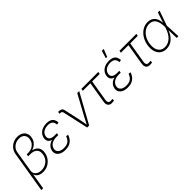

<svg xmlns="http://www.w3.org/2000/svg" viewBox="164 -1923 3297 3297"><g transform="rotate(-45 1813.0 -274.5)"><path d="M6.3 204.1 129.9 -543.9Q139.2 -600.6 171.6 -643.8Q204.1 -687 252.9 -711.4Q301.8 -735.8 360.4 -735.8Q418 -735.8 458.5 -712.9Q499 -689.9 517.8 -648.9Q536.6 -607.9 527.8 -554.2Q519.5 -505.4 492.9 -469.5Q466.3 -433.6 428 -412.1Q389.6 -390.6 345.7 -383.8L347.7 -395.5Q382.3 -391.6 413.8 -379.6Q445.3 -367.7 468 -345.7Q490.7 -323.7 500.7 -289.8Q510.7 -255.9 502.9 -208Q492.7 -145 457 -96.2Q421.4 -47.4 367.9 -19.5Q314.5 8.3 250.5 8.3Q209 8.3 176 -3.9Q143.1 -16.1 121.8 -40.3Q100.6 -64.5 94.7 -100.6L102.1 -109.4L50.3 204.1ZM250 -33.7Q303.2 -33.7 347.4 -55.7Q391.6 -77.6 421.1 -116.9Q450.7 -156.2 459 -208Q472.2 -286.1 431.2 -326.2Q390.1 -366.2 313.5 -366.2H256.8L263.7 -407.7H307.1Q352.1 -407.7 389.6 -426Q427.2 -444.3 452.1 -477.3Q477.1 -510.3 483.9 -553.7Q494.6 -616.7 460.2 -655.3Q425.8 -693.8 357.4 -693.8Q311.5 -693.8 272.2 -675.3Q232.9 -656.7 207 -623.3Q181.2 -589.8 173.8 -544.4L111.3 -165Q105 -127 120.6 -97.4Q136.2 -67.9 169.7 -50.8Q203.1 -33.7 250 -33.7Z M788.6 9.8Q728 9.8 686 -9.8Q644 -29.3 625 -63.5Q606 -97.7 613.3 -142.1Q618.7 -174.3 635.7 -200.9Q652.8 -227.5 681.4 -246.8Q710 -266.1 748.8 -276.6Q787.6 -287.1 835.9 -287.1H884.3L879.9 -258.3H824.7Q782.7 -258.3 747.1 -244.4Q711.4 -230.5 688.5 -204.6Q665.5 -178.7 659.2 -143.6Q650.9 -93.3 688 -62.3Q725.1 -31.2 796.4 -31.2Q844.2 -31.2 876.2 -45.4Q908.2 -59.6 928.7 -86.2Q949.2 -112.8 962.4 -149.9L1004.4 -143.1Q988.8 -96.7 960.7 -62.3Q932.6 -27.8 889.9 -9Q847.2 9.8 788.6 9.8ZM832.5 -264.6Q783.7 -264.6 750 -273.9Q716.3 -283.2 696.8 -300.5Q677.2 -317.9 670.4 -342Q663.6 -366.2 668.5 -396Q676.8 -441.9 705.3 -475.8Q733.9 -509.8 779.1 -528.1Q824.2 -546.4 880.4 -546.4Q932.1 -546.4 965.8 -530.3Q999.5 -514.2 1016.8 -483.4Q1034.2 -452.6 1036.6 -409.2L992.7 -400.4Q989.7 -453.1 961.4 -479.7Q933.1 -506.3 874 -506.3Q808.1 -506.3 764.9 -476.3Q721.7 -446.3 712.9 -396Q705.6 -349.6 735.6 -323.7Q765.6 -297.9 831.5 -297.9H886.2L880.9 -264.6Z M1322.3 0 1218.3 -468.3Q1214.4 -486.8 1201.4 -494.6Q1188.5 -502.4 1165 -502.4H1153.3L1159.7 -542H1171.4Q1210 -542 1232.4 -527.6Q1254.9 -513.2 1260.7 -483.4L1326.2 -183.1Q1334.5 -142.6 1341.6 -101.8Q1348.6 -61 1356.4 -21.5H1342.8Q1364.3 -61 1384.3 -101.8Q1404.3 -142.6 1426.8 -183.1L1621.1 -539.1H1668.9L1371.6 0Z M1939.9 2.9Q1880.4 9.8 1852.8 -22Q1825.2 -53.7 1835 -111.8L1898.9 -498H1715.3L1722.2 -539.1H2132.3L2125.5 -498H1942.9L1879.4 -114.3Q1872.6 -71.8 1889.2 -51.8Q1905.8 -31.7 1945.8 -37.1Q1952.6 -37.6 1960.4 -38.8Q1968.3 -40 1976.1 -41L1977.1 -2Q1968.8 0 1959.2 1.2Q1949.7 2.4 1939.9 2.9Z M2304.7 9.8Q2244.1 9.8 2202.1 -9.8Q2160.2 -29.3 2141.1 -63.5Q2122.1 -97.7 2129.4 -142.1Q2134.8 -174.3 2151.9 -200.9Q2168.9 -227.5 2197.5 -246.8Q2226.1 -266.1 2264.9 -276.6Q2303.7 -287.1 2352.1 -287.1H2400.4L2396 -258.3H2340.8Q2298.8 -258.3 2263.2 -244.4Q2227.5 -230.5 2204.6 -204.6Q2181.6 -178.7 2175.3 -143.6Q2167 -93.3 2204.1 -62.3Q2241.2 -31.2 2312.5 -31.2Q2360.4 -31.2 2392.3 -45.4Q2424.3 -59.6 2444.8 -86.2Q2465.3 -112.8 2478.5 -149.9L2520.5 -143.1Q2504.9 -96.7 2476.8 -62.3Q2448.7 -27.8 2406 -9Q2363.3 9.8 2304.7 9.8ZM2348.6 -264.6Q2299.8 -264.6 2266.1 -273.9Q2232.4 -283.2 2212.9 -300.5Q2193.4 -317.9 2186.5 -342Q2179.7 -366.2 2184.6 -396Q2192.9 -441.9 2221.4 -475.8Q2250 -509.8 2295.2 -528.1Q2340.3 -546.4 2396.5 -546.4Q2448.2 -546.4 2481.9 -530.3Q2515.6 -514.2 2533 -483.4Q2550.3 -452.6 2552.7 -409.2L2508.8 -400.4Q2505.9 -453.1 2477.5 -479.7Q2449.2 -506.3 2390.1 -506.3Q2324.2 -506.3 2281 -476.3Q2237.8 -446.3 2229 -396Q2221.7 -349.6 2251.7 -323.7Q2281.7 -297.9 2347.7 -297.9H2402.3L2397 -264.6ZM2390.6 -614.3 2432.1 -752.9H2478.5L2422.9 -614.3Z M2864.7 2.9Q2805.2 9.8 2777.6 -22Q2750 -53.7 2759.8 -111.8L2823.7 -498H2640.1L2647 -539.1H3057.1L3050.3 -498H2867.7L2804.2 -114.3Q2797.4 -71.8 2814 -51.8Q2830.6 -31.7 2870.6 -37.1Q2877.4 -37.6 2885.3 -38.8Q2893.1 -40 2900.9 -41L2901.9 -2Q2893.6 0 2884 1.2Q2874.5 2.4 2864.7 2.9Z M3243.2 11.2Q3173.3 11.2 3126.7 -24.4Q3080.1 -60.1 3061.5 -123Q3043 -186 3056.2 -268.1Q3069.8 -349.6 3109.6 -412.4Q3149.4 -475.1 3207.5 -510.7Q3265.6 -546.4 3334 -546.4Q3381.3 -546.4 3415.8 -530.3Q3450.2 -514.2 3472.2 -485.1Q3494.1 -456.1 3504.9 -417Q3515.6 -377.9 3515.6 -332H3529.8L3526.4 -271.5L3539.6 0H3497.6L3488.8 -290Q3487.3 -336.9 3478.8 -376.5Q3470.2 -416 3452.4 -444.8Q3434.6 -473.6 3405.3 -489.5Q3376 -505.4 3333 -505.4Q3276.9 -505.4 3228.3 -475.3Q3179.7 -445.3 3146 -391.8Q3112.3 -338.4 3100.6 -267.6Q3088.9 -196.8 3102.3 -143.3Q3115.7 -89.8 3152.1 -60.1Q3188.5 -30.3 3245.1 -30.3Q3284.7 -30.3 3320.1 -44.7Q3355.5 -59.1 3385.7 -86.7Q3416 -114.3 3440.2 -154.5Q3464.4 -194.8 3481 -246.1L3579.1 -539.1H3621.6L3525.9 -268.1L3509.8 -207H3496.6Q3479.5 -155.8 3454.1 -115.2Q3428.7 -74.7 3396 -46.6Q3363.3 -18.6 3325 -3.7Q3286.6 11.2 3243.2 11.2Z"/></g></svg>

Font: Inter 18pt ExtraLight
Style: Italic
Weight: 250
Italic angle: -9.3988°
Designer: Rasmus Andersson
Foundry: rsms
Version: Version 4.001;git-66647c0bb